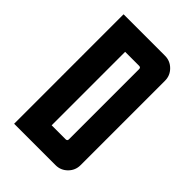

<svg xmlns="http://www.w3.org/2000/svg" viewBox="-206 -766 848 848"><g transform="rotate(45 217.5 -342.0)"><path d="M48.8 0V-683.6H307.6Q339.8 -683.6 362.8 -660.6Q385.7 -637.7 385.7 -605.5V-78.1Q385.7 -45.9 362.8 -22.9Q339.8 0 307.6 0ZM170.9 -112.3H258.3Q268.6 -112.3 268.6 -122.6V-561Q268.6 -571.3 258.3 -571.3H170.9Z"/></g></svg>

Font: California Gothic
Style: Regular
Weight: 400
Version: Version 2.2;